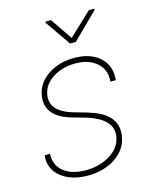

<svg xmlns="http://www.w3.org/2000/svg" viewBox="-113 -812 713 897"><g transform="rotate(-15 243.5 -363.5)"><path d="M374.5 -129.4Q392.1 -221.2 240.7 -259.8L186.5 -275.4Q74.2 -312 87.9 -404.8Q96.7 -464.8 151.4 -501.5Q206.1 -538.1 278.3 -538.1Q357.9 -538.1 402.8 -497.1Q447.8 -456.1 440.9 -387.2H414.6Q420.4 -442.9 381.8 -477.3Q343.3 -511.7 278.8 -511.7Q216.3 -511.7 169.9 -482.9Q123.5 -454.1 114.3 -405.8Q99.6 -328.1 204.1 -295.4L276.9 -274.4L301.3 -266.1Q415 -224.6 400.9 -128.9Q391.6 -65.9 335.4 -28.1Q279.3 9.8 201.2 9.8Q119.6 9.8 70.8 -30Q22 -69.8 28.8 -134.3H54.7Q52.2 -79.6 91.1 -48.1Q129.9 -16.6 200.7 -16.6Q268.1 -18.1 316.9 -49.1Q365.7 -80.1 374.5 -129.4ZM293 -630.9 403.8 -735.8H430.2L429.7 -729.5L306.6 -607.9H278.8L193.4 -731L193.8 -736.3L220.7 -736.8Z"/></g></svg>

Font: Roboto Thin
Style: Italic
Weight: 250
Italic angle: -12°
Designer: Google
Version: Version 2.134; 2016